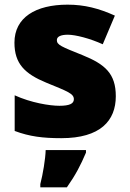

<svg xmlns="http://www.w3.org/2000/svg" viewBox="-20 -583 557 824"><path d="M477 -170C477 -267 431 -307 335 -346C243 -383 224 -390 224 -411C224 -426 241 -434 271 -434C304 -434 366 -418 421 -393L473 -516C404 -547 343 -563 270 -563C133 -563 42 -508 42 -400C42 -309 87 -266 179 -228C272 -190 297 -181 297 -157C297 -138 278 -129 235 -129C193 -129 113 -142 43 -174V-21C107 3 164 10 243 10C411 10 477 -65 477 -170ZM349 72V61H176C175 99 164 165 153 207V221H267C305 167 326 126 349 72Z"/></svg>

Font: Noto Sans Kannada Black
Style: Regular
Weight: 900
Designer: Jelle Bosma - Monotype Design Team
Foundry: Monotype Imaging Inc.
Version: Version 2.005